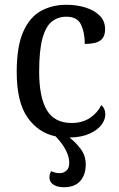

<svg xmlns="http://www.w3.org/2000/svg" viewBox="-20 -566 497 804"><path d="M248 218Q220 218 203.5 207Q187 196 187 177Q187 163 194 151Q201 154 209.5 156.5Q218 159 232 159Q246 159 258 148.5Q270 138 270 116Q270 92 256.5 64.5Q243 37 213 5Q140 -10 95 -74.5Q50 -139 50 -265Q50 -372 77.5 -433.5Q105 -495 152 -520.5Q199 -546 258 -546Q301 -546 338 -534.5Q375 -523 397.5 -500.5Q420 -478 420 -444Q420 -410 399.5 -396Q379 -382 335 -382Q335 -429 319.5 -462.5Q304 -496 258 -496Q223 -496 197.5 -476Q172 -456 158 -406Q144 -356 144 -266Q144 -159 176 -105Q208 -51 280 -51Q325 -51 357 -72.5Q389 -94 404 -126Q421 -112 421 -87Q421 -65 405 -43.5Q389 -22 355.5 -6.5Q322 9 271 10Q298 31 318.5 58.5Q339 86 339 123Q339 166 316 192Q293 218 248 218Z"/></svg>

Font: Noto Serif SemiCondensed
Style: Regular
Weight: 400
Width: 4
Designer: Monotype Design Team
Foundry: Monotype Imaging Inc.
Version: Version 2.013